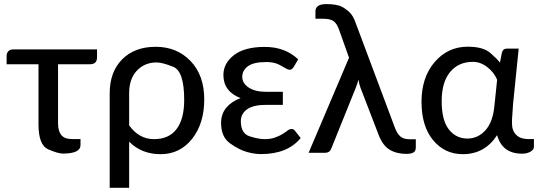

<svg xmlns="http://www.w3.org/2000/svg" viewBox="-20 -744 2625 935"><path d="M372.1 -37.6Q372.1 3.9 286.1 3.9Q262.7 3.9 215.1 -16.6Q167.5 -37.1 167.5 -137.7V-431.2H12.2V-472.7Q12.2 -484.9 20.3 -494.1Q28.3 -503.4 44.4 -503.4H452.6V-465.3Q452.6 -431.2 418.9 -431.2H262.7V-143.1Q262.7 -105.5 278.6 -86.2Q294.4 -66.9 330.1 -66.9H372.1Z M877 -257.3Q877 -397 824 -418.5Q771 -439.9 742.7 -439.9Q684.1 -439.9 646.5 -399.9Q608.9 -359.9 608.9 -290V-133.3Q657.2 -66.4 730 -66.4Q802.7 -66.4 839.8 -115.5Q877 -164.6 877 -257.3ZM608.9 170.4H514.2V-290Q514.2 -393.6 574.7 -454.8Q635.3 -516.1 738.3 -516.1Q841.3 -516.1 908 -446.8Q974.6 -377.4 974.6 -259.8Q974.6 -142.1 915.3 -67.6Q856 6.8 762.2 6.8Q668.9 6.8 608.9 -54.2Z M1444.3 -71.8Q1380.4 6.3 1251.5 6.3Q1218.3 6.3 1181.4 -4.2Q1144.5 -14.6 1100.6 -45.7Q1056.6 -76.7 1056.6 -145.5Q1056.6 -189 1082 -219.5Q1107.4 -250 1151.4 -266.1Q1067.9 -298.8 1067.9 -378.9Q1067.9 -436 1119.6 -475.8Q1171.4 -515.6 1269.5 -515.6Q1368.2 -515.6 1432.1 -455.1L1410.6 -418.5Q1401.4 -404.3 1391.8 -404.3Q1382.3 -404.3 1373.3 -410.2Q1364.3 -416 1339.4 -429Q1314.5 -441.9 1276.9 -441.9Q1214.8 -441.9 1187.3 -421.4Q1159.7 -400.9 1159.7 -369.6Q1159.7 -338.4 1191.2 -317.6Q1222.7 -296.9 1275.9 -296.9H1357.4V-233.4H1275.9Q1213.4 -233.4 1183.1 -211.7Q1152.8 -189.9 1152.8 -153.8Q1152.8 -93.8 1196 -80.1Q1239.3 -66.4 1268.6 -66.4Q1297.9 -66.4 1319.3 -74.2Q1340.8 -82 1355.5 -91.1Q1370.1 -100.1 1379.9 -107.9Q1389.6 -115.7 1400.4 -115.7Q1411.1 -115.7 1417 -106.4Z M1516.1 -688.5Q1516.1 -724.1 1568.8 -724.1Q1621.6 -724.1 1647 -710Q1672.4 -695.8 1686.8 -679.2Q1701.2 -662.6 1710.4 -636.7L1903.8 -120.1Q1915 -91.8 1930.4 -78.9Q1945.8 -65.9 1974.6 -65.9H2004.9V-27.3Q2004.9 -7.3 1992.7 -1Q1980.5 5.4 1959 5.4Q1910.6 5.4 1876.5 -15.6Q1842.3 -36.6 1822.3 -91.3L1735.8 -315.9Q1729 -334 1725.6 -356Q1721.2 -338.9 1712.9 -317.4L1592.8 -19.5Q1585 0 1564 0H1482.9L1679.7 -462.9L1630.9 -600.1Q1620.1 -630.4 1603.5 -641.6Q1586.9 -652.8 1552.2 -652.8H1516.1Z M2255.9 -69.3Q2307.6 -69.3 2344 -109.6Q2380.4 -149.9 2387.7 -229L2400.9 -355.5Q2386.2 -391.6 2353 -417.2Q2319.8 -442.9 2283.2 -442.9Q2212.9 -442.9 2171.9 -393.3Q2130.9 -343.8 2130.9 -251Q2130.9 -158.2 2165.8 -113.8Q2200.7 -69.3 2255.9 -69.3ZM2522.5 4.4Q2425.8 4.4 2400.9 -85.9Q2340.8 6.8 2233.9 6.8Q2146 6.8 2089.4 -61Q2032.7 -128.9 2032.7 -248.5Q2032.7 -367.7 2096.9 -442.1Q2161.1 -516.6 2257.8 -516.6Q2332.5 -516.6 2367.7 -486.1Q2402.8 -455.6 2414.6 -439L2424.3 -488.3Q2429.2 -507.3 2449.2 -507.3H2505.9L2478.5 -237.8Q2477.5 -213.4 2475.3 -189.7Q2473.1 -166 2473.1 -145.5Q2473.1 -106.4 2494.4 -86.7Q2515.6 -66.9 2549.8 -66.9H2580.1V-28.3Q2580.1 -15.6 2563.5 -5.6Q2546.9 4.4 2522.5 4.4Z"/></svg>

Font: Lato-Medium
Style: Regular
Weight: 500
Designer: Lukasz Dziedzic
Foundry: tyPoland Lukasz Dziedzic
Version: Version 2.006; 2014-01-15